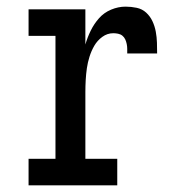

<svg xmlns="http://www.w3.org/2000/svg" viewBox="-20 -558 540 578"><path d="M66 0V-80H147V-450H66V-530H237V-424Q243 -445 253 -465.5Q263 -486 278 -503Q293 -520 314.5 -529Q336 -538 358 -538Q375 -538 391.5 -534.5Q408 -531 420 -520Q432 -509 439 -494Q446 -479 449 -462.5Q452 -446 452.5 -429.5Q453 -413 453 -397H363Q363 -404 363 -411Q363 -418 361.5 -425.5Q360 -433 357 -439.5Q354 -446 348.5 -450.5Q343 -455 335.5 -456.5Q328 -458 321 -458Q303 -458 288 -447Q273 -436 264 -420.5Q255 -405 249.5 -387.5Q244 -370 241.5 -352.5Q239 -335 238 -317Q237 -299 237 -281V-80H333V0Z"/></svg>

Font: Iosevka Slab Medium
Style: Regular
Weight: 500
Monospace: yes
Designer: Belleve Invis
Foundry: Belleve Invis
Version: Version 11.1.1; ttfautohint (v1.8.3)